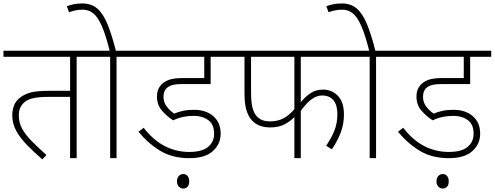

<svg xmlns="http://www.w3.org/2000/svg" viewBox="-20 -916 2865 1112"><path d="M424 -587V0H386V-355H264Q207 -355 172.5 -347.5Q138 -340 117 -320Q106 -310 97.5 -292.5Q89 -275 89 -247Q89 -206 108 -171Q127 -136 163 -99.5Q199 -63 249 -18L225 7Q178 -34 138.5 -74Q99 -114 75 -156.5Q51 -199 51 -250Q51 -277 61.5 -305.5Q72 -334 101 -354Q125 -372 160 -381Q195 -390 265 -390H386V-587H0V-622H536V-587Z M655 -587V0H618V-587H521V-622H768V-587ZM617 -615Q593 -712 569.5 -765.5Q546 -819 519.5 -839.5Q493 -860 459 -860Q436 -860 415.5 -855.5Q395 -851 380 -845L367 -880Q386 -887 407 -891.5Q428 -896 457 -896Q510 -896 544.5 -865.5Q579 -835 604 -772.5Q629 -710 653 -615Z M1103 -245Q1071 -245 1041.5 -239Q1012 -233 983 -219Q948 -241 918.5 -274.5Q889 -308 889 -358Q889 -397 911 -422Q928 -442 956.5 -453Q985 -464 1041 -464H1163V-587H753V-622H1322V-587H1200V-429H1034Q997 -429 975.5 -422.5Q954 -416 941 -401Q927 -385 927 -354Q927 -322 947 -297Q967 -272 989 -258Q1012 -268 1039.5 -274Q1067 -280 1104 -280Q1173 -280 1215.5 -243Q1258 -206 1258 -142Q1258 -82 1213 -41Q1168 0 1076 0Q978 0 907.5 -43Q837 -86 782 -153L812 -176Q869 -103 935 -69.5Q1001 -36 1076 -36Q1150 -36 1185 -65Q1220 -94 1220 -142Q1220 -196 1186 -220.5Q1152 -245 1103 -245ZM1005 134Q1005 115 1015.5 103.5Q1026 92 1041 92Q1057 92 1066.5 103.5Q1076 115 1076 134Q1076 155 1066 165.5Q1056 176 1041 176Q1027 176 1016 165Q1005 154 1005 134Z M1722 -587V-324Q1749 -357 1779.5 -377Q1810 -397 1851 -397Q1902 -397 1937 -361Q1972 -325 1972 -253Q1972 -197 1953 -147.5Q1934 -98 1902 -51L1869 -72Q1898 -114 1916 -158Q1934 -202 1934 -255Q1934 -307 1911.5 -335Q1889 -363 1845 -363Q1816 -363 1786.5 -342.5Q1757 -322 1722 -274V0H1685V-238Q1662 -214 1628 -196Q1594 -178 1545 -178Q1476 -178 1438 -220Q1417 -244 1406.5 -280.5Q1396 -317 1396 -379V-587H1307V-622H2039V-587ZM1434 -587V-388Q1434 -324 1442 -293.5Q1450 -263 1465 -245Q1477 -230 1496.5 -221.5Q1516 -213 1545 -213Q1586 -213 1619.5 -229.5Q1653 -246 1685 -284V-587Z M2158 -587V0H2121V-587H2024V-622H2271V-587ZM2120 -615Q2096 -712 2072.5 -765.5Q2049 -819 2022.5 -839.5Q1996 -860 1962 -860Q1939 -860 1918.5 -855.5Q1898 -851 1883 -845L1870 -880Q1889 -887 1910 -891.5Q1931 -896 1960 -896Q2013 -896 2047.5 -865.5Q2082 -835 2107 -772.5Q2132 -710 2156 -615Z M2606 -245Q2574 -245 2544.5 -239Q2515 -233 2486 -219Q2451 -241 2421.5 -274.5Q2392 -308 2392 -358Q2392 -397 2414 -422Q2431 -442 2459.5 -453Q2488 -464 2544 -464H2666V-587H2256V-622H2825V-587H2703V-429H2537Q2500 -429 2478.5 -422.5Q2457 -416 2444 -401Q2430 -385 2430 -354Q2430 -322 2450 -297Q2470 -272 2492 -258Q2515 -268 2542.5 -274Q2570 -280 2607 -280Q2676 -280 2718.5 -243Q2761 -206 2761 -142Q2761 -82 2716 -41Q2671 0 2579 0Q2481 0 2410.5 -43Q2340 -86 2285 -153L2315 -176Q2372 -103 2438 -69.5Q2504 -36 2579 -36Q2653 -36 2688 -65Q2723 -94 2723 -142Q2723 -196 2689 -220.5Q2655 -245 2606 -245ZM2508 134Q2508 115 2518.5 103.5Q2529 92 2544 92Q2560 92 2569.5 103.5Q2579 115 2579 134Q2579 155 2569 165.5Q2559 176 2544 176Q2530 176 2519 165Q2508 154 2508 134Z"/></svg>

Font: Noto Sans Devanagari ExtraLight
Style: Regular
Weight: 200
Designer: Jelle Bosma - Monotype Design Team
Foundry: Monotype Imaging Inc.
Version: Version 2.004; ttfautohint (v1.8.4.7-5d5b)